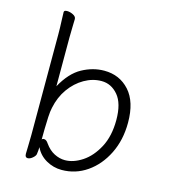

<svg xmlns="http://www.w3.org/2000/svg" viewBox="-108 -794 790 896"><g transform="rotate(15 286.5 -346.5)"><path d="M94 -593V-106Q94 -80 93 -53.5Q92 -27 92 -15Q92 3 105 3Q116 3 128 -7Q140 -17 142 -26Q145 -47 145 -61Q162 -25 197 -5Q232 15 272 15Q339 15 394 -23Q449 -61 482 -127.5Q515 -194 515 -278Q515 -379 467.5 -431.5Q420 -484 346 -484Q291 -484 239 -455.5Q187 -427 148 -356V-592Q148 -618 149 -643.5Q150 -669 150 -681Q150 -693 135 -700.5Q120 -708 106 -708Q91 -708 91 -699Q91 -682 92.5 -653Q94 -624 94 -593ZM154 -253Q165 -307 194 -347.5Q223 -388 263 -411Q303 -434 346 -434Q393 -434 426 -395Q459 -356 459 -276Q459 -198 430 -143.5Q401 -89 358.5 -61Q316 -33 275 -33Q249 -33 223.5 -46Q198 -59 178 -87Q168 -103 156 -103Q149 -103 146 -98Q146 -119 146.5 -148.5Q147 -178 148.5 -207Q150 -236 154 -253Z"/></g></svg>

Font: Klee One
Style: Regular
Weight: 400
Designer: Fontworks Inc.
Foundry: Fontworks Inc.
Version: Version 1.100